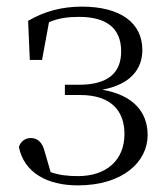

<svg xmlns="http://www.w3.org/2000/svg" viewBox="-20 -546 501 580"><path d="M215 14C351 14 426 -57 426 -138C426 -208 382 -259 289 -275C375 -291 410 -338 410 -395C410 -477 344 -526 227 -526C168 -526 114 -512 65 -483L70 -365H107L128 -479C156 -491 185 -495 219 -495C304 -495 345 -459 346 -393C347 -326 306 -290 219 -290H176V-259H222C317 -259 356 -210 356 -141C356 -62 301 -14 216 -14C185 -14 158 -17 133 -26L115 -88C108 -116 94 -129 73 -129C57 -129 43 -120 37 -102C53 -24 123 14 215 14Z"/></svg>

Font: Noto Serif TC Light
Style: Regular
Weight: 300
Designer: Ryoko NISHIZUKA 西塚涼子 (kana & ideographs); Frank Grießhammer (Latin, Greek & Cyrillic); Wenlong ZHANG 张文龙 (bopomofo); San
Foundry: Adobe
Version: Version 2.001;hotconv 1.1.0;makeotfexe 2.6.0